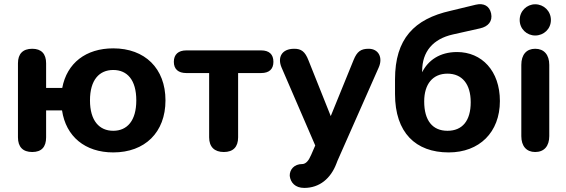

<svg xmlns="http://www.w3.org/2000/svg" viewBox="-20 -737 2774 941"><path d="M535 10C690 10 791 -88 791 -245C791 -402 690 -500 535 -500C401 -500 308 -428 285 -306H206V-427C206 -473 183 -498 138 -498C92 -498 68 -473 68 -427V-64C68 -17 92 8 138 8C184 8 206 -17 206 -64V-196H284C303 -68 397 10 535 10ZM535 -96C467 -96 421 -145 421 -245C421 -346 467 -394 535 -394C603 -394 648 -346 648 -245C648 -145 603 -96 535 -96Z M1077 8C1123 8 1147 -17 1147 -64V-379H1260C1299 -379 1320 -398 1320 -434C1320 -471 1299 -490 1260 -490H893C854 -490 832 -470 832 -434C832 -398 854 -379 893 -379H1005V-64C1005 -17 1031 8 1077 8Z M1400 125C1404 158 1427 184 1471 184C1546 184 1601 138 1629 64L1634 51L1836 -406C1858 -455 1835 -498 1787 -498C1749 -498 1730 -485 1713 -443L1601 -168L1492 -441C1475 -485 1456 -498 1422 -498C1360 -498 1339 -455 1360 -406L1525 -24L1505 22L1501 30C1488 60 1472 67 1461 67C1422 67 1399 94 1400 125Z M2179 10C2329 10 2430 -88 2430 -242C2430 -390 2341 -482 2220 -482C2135 -482 2078 -441 2049 -383V-389C2049 -484 2102 -546 2199 -568L2333 -598C2373 -607 2395 -633 2387 -671C2379 -708 2351 -723 2312 -714L2188 -684C2010 -644 1916 -547 1916 -348V-276C1916 -87 2017 10 2179 10ZM2173 -96C2100 -96 2059 -146 2059 -240C2059 -325 2101 -376 2173 -376C2245 -376 2287 -325 2287 -236C2287 -145 2246 -96 2173 -96Z M2603 8C2647 8 2672 -21 2672 -70V-419C2672 -469 2646 -498 2603 -498C2560 -498 2535 -469 2535 -419V-70C2535 -21 2560 8 2603 8ZM2603 -563C2645 -563 2680 -595 2680 -639C2680 -683 2645 -716 2603 -716C2562 -716 2527 -683 2527 -639C2527 -595 2562 -563 2603 -563Z"/></svg>

Font: SN Pro
Style: Bold
Weight: 700
Designer: Tobias Whetton
Foundry: Supernotes
Version: Version 1.003;Glyphs 3.3 (3324)